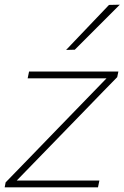

<svg xmlns="http://www.w3.org/2000/svg" viewBox="-28 -799 531 819"><path d="M-8 0 -4 -21Q55.5 -82 112 -140.5Q168.5 -199 217 -249L426.5 -465H90L96 -494H477L472 -470Q446 -443.5 410.2 -406.8Q374.5 -370 336 -330.2Q297.5 -290.5 263 -255L43.5 -29H396L390 0ZM254 -586Q301 -635.5 346.2 -682.8Q391.5 -730 437 -778L483 -779Q434.5 -730.5 386.8 -682.8Q339 -635 291 -587Z"/></svg>

Font: Commissioner Thin
Style: Italic
Weight: 100
Italic angle: -12°
Designer: Kostas Bartsokas
Foundry: Kostas Bartsokas
Version: Version 1.000; ttfautohint (v1.8.3)